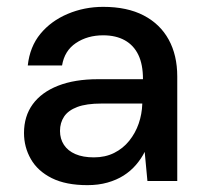

<svg xmlns="http://www.w3.org/2000/svg" viewBox="-20 -528 595 560"><path d="M235 12Q172 12 131 -8.5Q90 -29 70 -64Q50 -99 50 -140Q50 -189 75.5 -224Q101 -259 149.5 -278Q198 -297 266 -297H397Q397 -340 383.5 -368Q370 -396 344 -410.5Q318 -425 281 -425Q235 -425 201.5 -402.5Q168 -380 161 -337H61Q67 -392 98 -429.5Q129 -467 177.5 -487.5Q226 -508 281 -508Q351 -508 399 -483Q447 -458 472 -412.5Q497 -367 497 -305V0H410L402 -85Q392 -65 376.5 -47Q361 -29 340.5 -16Q320 -3 293.5 4.5Q267 12 235 12ZM254 -69Q287 -69 313 -82Q339 -95 357 -117.5Q375 -140 384.5 -167.5Q394 -195 395 -225V-226H276Q232 -226 205.5 -216Q179 -206 167 -188Q155 -170 155 -146Q155 -123 166.5 -105.5Q178 -88 200 -78.5Q222 -69 254 -69Z"/></svg>

Font: DM Sans 24pt Medium
Style: Regular
Weight: 500
Designer: Colophon Foundry, Jonny Pinhorn
Foundry: Colophon Foundry
Version: Version 4.004;gftools[0.9.30]